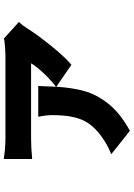

<svg xmlns="http://www.w3.org/2000/svg" viewBox="134 -738 708 1017"><g transform="rotate(-90 488.5 -229.0)"><path d="M846.7 -438.5Q814.5 -386.7 754.9 -313Q695.3 -239.3 654.3 -205.1L538.1 -285.2Q533.2 -202.1 515.1 -136.7Q497.1 -71.3 447.3 -8.8Q397.5 53.7 304.7 104.5L180.7 5.9Q230.5 -14.6 267.6 -41Q337.9 -89.8 362.8 -148.9Q387.7 -208 387.7 -304.7Q387.7 -340.8 378.9 -380.9H542Q540 -318.4 538.1 -287.1Q574.2 -314.5 610.4 -353Q646.5 -391.6 662.1 -418.9H263.7Q215.8 -418.9 155.3 -413.1V-563.5Q214.8 -554.7 263.7 -554.7H699.2Q721.7 -554.7 752 -557.1Q782.2 -559.6 793.9 -562.5L880.9 -483.4Q862.3 -463.9 846.7 -438.5Z"/></g></svg>

Font: Min Sans Black
Style: Regular
Weight: 900
Designer: Jinseong-Kim, NotoSansCJK, Nunito
Foundry: Jinseong-Kim
Version: Version 1.000